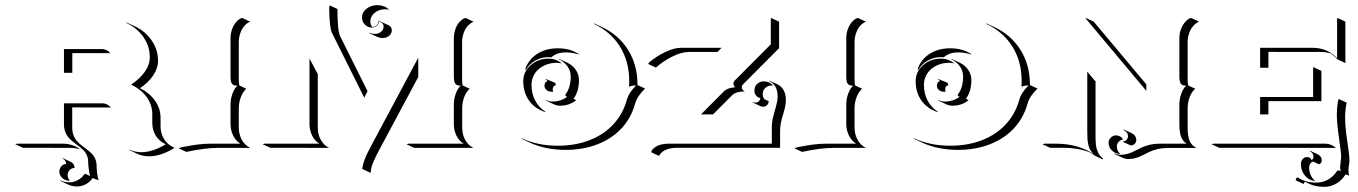

<svg xmlns="http://www.w3.org/2000/svg" viewBox="-20 -558 5255 743"><path d="M39.1 0 46.4 -2H223.1Q242.4 -2 259.8 3.8Q277.1 9.5 290 20L284.4 18.3Q269.3 14.2 253.2 14.2L69.1 13.9ZM209.7 105.5Q209.7 94.5 217.2 85.8Q224.6 77.1 236.3 76.2Q235.8 69.3 232.1 63.8Q228.3 58.3 222.2 55.7L223.6 54.2L253.9 68.4Q260.7 71.5 264.6 77.9Q268.6 84.2 268.6 92Q257.3 92 249.5 100.1Q241.7 108.2 241.7 119.6Q241.7 130.6 249 139.6L249.3 141.6Q232.9 141.6 221.3 131Q209.7 120.4 209.7 105.5ZM213.6 142.1 213.9 140.1Q229.2 147.5 248 147.5Q265.9 147.5 281.6 138.8Q297.4 130.1 307.6 115Q312.3 115 318.8 118.7Q325.4 122.3 328.6 123.3Q325.4 112.8 323.4 95.8Q321.3 78.9 321.3 69.3Q321.3 54.7 316.2 43Q311 31.2 302.7 23.1Q294.4 14.9 284.4 7.4Q274.4 0 264.4 -7.8Q254.4 -15.6 246.1 -24.8Q237.8 -33.9 232.7 -47.5Q227.5 -61 227.5 -78.1V-158.2H376Q395 -158.2 409.4 -141.8Q406.7 -142.1 404.1 -142.1L259.5 -142.3V-64Q259.5 -47.4 264.8 -33.9Q270 -20.5 278.3 -11.5Q286.6 -2.4 296.6 5.4Q306.6 13.2 316.7 20.6Q326.7 28.1 335 36.4Q343.3 44.7 348.5 56.6Q353.8 68.6 353.8 83.3Q353.8 94.7 355.8 112.3Q357.9 129.9 361.6 139.6Q347.7 135 338.9 130.9Q328.4 146 312.3 154.8Q296.1 163.6 277.6 163.6Q259.3 163.6 243.7 156.2ZM227.5 -276.4V-368.2H374Q383.8 -368.2 392.5 -363.8Q401.1 -359.4 407 -351.8L404.1 -352.3L259.8 -352.5V-276.4ZM468.5 -469.5 470 -470.9 500.2 -457Q541.7 -437.7 566.7 -401.7Q591.6 -365.7 591.6 -323Q591.6 -293.7 572.4 -265.4Q553.2 -237.1 521.5 -216.8Q557.9 -199.2 579.6 -168.7Q601.3 -138.2 601.3 -102.1V-68.8Q601.3 -42 614.3 -20.6Q627.2 0.7 649.9 11.5L656 13.9Q602.5 46.9 556.9 46.9Q532.2 46.9 511.7 37.4L481.4 23.2L481 20.8Q501.7 31 526.9 31Q570.6 31 621.6 0.2Q597.2 -10.3 583.3 -32.3Q569.3 -54.4 569.3 -83V-116.2Q569.3 -152.6 547.5 -182.5Q525.6 -212.4 487.3 -230.7Q519.3 -251.2 539.4 -278.9Q559.6 -306.6 559.6 -336.9Q559.6 -379.4 534.7 -414.9Q509.8 -450.4 468.5 -469.5Z M670.9 15.6 683.1 11.7Q687.3 11 702.9 8.1Q718.5 5.1 725.5 4Q732.4 2.9 745.5 1.2Q758.5 -0.5 770.4 -1.2Q782.2 -2 794.7 -2H910.2Q892.1 -13.2 882.1 -33.9Q872.1 -54.7 872.1 -78.1V-152.3Q872.1 -174.8 879.3 -194.8Q886.5 -214.8 898.4 -226.6Q891.1 -226.8 886.8 -227.9Q882.6 -229 878.8 -232.7Q875 -236.3 873.5 -243.9Q872.1 -251.5 872.1 -263.7V-410.2Q872.1 -433.8 882 -454.6Q891.8 -475.3 909.9 -486.3L918 -488.3L948 -474.1Q936.5 -469.2 927.7 -460.1Q918.9 -450.9 913.9 -439.9Q908.9 -429 906.5 -417.8Q904.1 -406.7 904.1 -396.2V-249.5Q904.1 -234.4 906.5 -227.1L933.3 -214.4Q920.7 -203.9 912.4 -183Q904.1 -162.1 904.1 -138.4V-64Q904.1 -53 906.5 -42.1Q908.9 -31.2 913.9 -20.4Q918.9 -9.5 927.7 -0.5Q936.5 8.5 948 14.2H825Q773.4 14.2 700.9 29.8Z M996.1 0 1003.9 -2H1215.6Q1197.8 -12.9 1187.7 -33.7Q1177.7 -54.4 1177.7 -78.1V-331.3L1210.4 -270.3L1209.7 -267.1V-64Q1209.7 -48.8 1214 -34.3Q1218.3 -19.8 1228.5 -6.2Q1238.8 7.3 1253.7 14.2L1026.1 13.9ZM1253.9 -528.8 1255.9 -537.1 1285.9 -523.2Q1285.9 -439 1296.4 -417.7L1401.1 -207.5L1402.6 -205.8Q1394.5 -189.5 1389.6 -179.9L1264.6 -430.9Q1254.4 -451.7 1253.9 -528.8ZM1380.9 -490.2Q1380.9 -510.5 1398.4 -524.3Q1416 -538.1 1440.4 -538.1Q1466.6 -538.1 1486.8 -520.5L1483.4 -521Q1477.1 -522.2 1470.5 -522.2Q1446.8 -522.2 1429.9 -508.4Q1413.1 -494.6 1413.1 -475.6Q1413.1 -463.6 1420.7 -453.4Q1430.9 -454.1 1437.9 -460.7Q1444.8 -467.3 1444.8 -476.3Q1449.7 -476.3 1454.1 -474.1L1484.1 -460.2Q1489.7 -457.5 1493 -452.5Q1496.3 -447.5 1496.3 -441.4Q1496.3 -428.7 1486.2 -419.8Q1476.1 -410.9 1461.4 -410.9Q1449.5 -410.9 1438.7 -415.8L1408.7 -429.9L1409.7 -431.6Q1420.2 -426.8 1431.4 -426.8Q1445.1 -426.8 1454.7 -435.2Q1464.4 -443.6 1464.4 -455.3Q1464.4 -462.6 1459.5 -468Q1454.6 -473.4 1446.8 -474.1Q1445.8 -464.6 1437.6 -458Q1429.4 -451.4 1418.5 -451.4Q1403.1 -451.4 1392 -462.8Q1380.9 -474.1 1380.9 -490.2ZM1381.8 95.7 1383.3 86.9Q1384.8 75.4 1391 59.6Q1397.2 43.7 1403.2 31.7Q1409.2 19.8 1420.2 -1L1598.6 -334.7V-259.5L1596.7 -256.6L1451.9 13.9Q1442.4 31.7 1437.5 41.5Q1432.6 51.3 1426.4 65.1Q1420.2 78.9 1417.5 89.6Q1414.8 100.3 1414.8 109.9H1411.9ZM1552.7 0 1560.5 -2H1774.2Q1756.1 -12.9 1746.2 -33.3Q1736.3 -53.7 1736.3 -77.1V-152.3Q1736.3 -174.8 1743.5 -194.9Q1750.7 -215.1 1762.7 -226.6Q1755.4 -226.8 1751.2 -227.9Q1747.1 -229 1743.3 -232.7Q1739.5 -236.3 1737.9 -243.9Q1736.3 -251.5 1736.3 -263.7V-410.2Q1736.3 -420.7 1738.4 -430.9Q1740.5 -441.2 1744.6 -451.5Q1748.8 -461.9 1756.5 -471.1Q1764.2 -480.2 1774.4 -486.3L1782.2 -488.3L1812.3 -474.1Q1800.8 -468.8 1792 -459.8Q1783.2 -450.9 1778.2 -440.1Q1773.2 -429.2 1770.8 -418.2Q1768.3 -407.2 1768.3 -396.2V-249.5Q1768.3 -234.4 1770.8 -227.1L1797.9 -214.4Q1784.9 -204.1 1776.7 -183.3Q1768.6 -162.6 1768.6 -138.7V-64.5Q1768.6 -49.3 1772.7 -34.5Q1776.9 -19.8 1787.1 -6.2Q1797.4 7.3 1812.3 14.2H1582.8Z M1998.3 -23.2Q2059.8 5.9 2138.7 5.9Q2206.5 5.9 2261.7 -15.6Q2316.9 -37.1 2353.6 -76.9Q2390.4 -116.7 2405.5 -170.7Q2410.2 -186.8 2418.7 -199.8Q2427.2 -212.9 2441.7 -227.5Q2424.6 -227.1 2414.3 -222.2Q2415 -230.5 2415 -244.1Q2415 -320.6 2378.9 -378.1Q2342.8 -435.5 2277.8 -465.8L2279.1 -467.3L2309.1 -453.4Q2374.3 -422.9 2410.6 -364.9Q2447 -306.9 2447 -230.2V-229L2476.3 -215.3Q2460.9 -200 2451.5 -186.3Q2442.1 -172.6 2437.5 -156Q2422.4 -101.6 2385.3 -61.5Q2348.1 -21.5 2292.5 0.2Q2236.8 22 2168.7 22Q2090.3 22 2028.6 -6.8L1998.5 -21ZM2004.9 -244.1Q2004.9 -280.3 2033.6 -305.7Q2062.3 -331.1 2102.5 -331.1Q2132.1 -331.1 2153.8 -312.7L2150.1 -313.2Q2141.6 -315.2 2132.6 -314.9Q2114.5 -314.9 2097.3 -309Q2080.1 -303 2066.7 -292.2Q2053.2 -281.5 2045 -265.3Q2036.9 -249 2036.9 -230Q2036.9 -196 2050.8 -169.3Q2064.7 -142.6 2090.1 -126.2L2091.8 -123.8Q2051.3 -136 2028.1 -167.7Q2004.9 -199.5 2004.9 -244.1ZM2012.2 -289.8Q2025.1 -327.6 2058.6 -349.4Q2092 -371.1 2138.7 -371.1Q2187.7 -371.1 2221.9 -347.4L2217.5 -347.9Q2195.1 -355 2168.7 -355.2Q2136 -355.2 2115.7 -338.1L2113.5 -336.4Q2108.2 -336.9 2102.5 -336.9Q2075.2 -336.9 2051.8 -323.6Q2028.3 -310.3 2015.6 -288.1Q2014.9 -288.3 2012.2 -289.8ZM2086.9 -226.6Q2086.9 -231.9 2089.7 -237.3Q2092.5 -242.7 2098.4 -243.9Q2097.2 -248.5 2091.6 -250.7L2092.5 -252.4L2125 -238.8Q2130.9 -236.1 2130.6 -229V-228Q2125.7 -228 2122.3 -223.5Q2118.9 -219 2118.9 -212.4Q2118.9 -208.7 2120.4 -205.3L2120.8 -203.4Q2117.7 -203.1 2114.3 -203.1Q2102.5 -203.1 2094.7 -210Q2086.9 -216.8 2086.9 -226.6ZM2091.8 -171.4Q2103.5 -165 2117.2 -165Q2150.1 -165 2174.6 -183.1Q2170.4 -184.8 2167 -190.2Q2178.2 -205.6 2183.3 -222.5Q2188.5 -239.5 2188.5 -262.7Q2188.5 -283.7 2176 -301.3Q2163.6 -318.8 2142.8 -328.4L2144 -329.8L2174.3 -315.9Q2195.3 -306.2 2207.9 -288.1Q2220.5 -270 2220.5 -248.5Q2220.5 -203.9 2199.5 -176L2209.5 -170.2Q2183.1 -148.9 2147.2 -148.9Q2134.8 -148.9 2123.5 -154.3L2093.5 -168.2Z M2488.3 -310.5 2491.5 -315.9Q2518.3 -339.1 2553.2 -356.1Q2588.1 -373 2615.2 -373H2772.2L2756.6 -356.9H2645.3Q2617.4 -356.9 2581.4 -339Q2545.4 -321 2518.3 -296.4ZM2500 31.2 2502 24.4Q2521.2 -2 2569.1 -2H2966.8V-66.4Q2966.8 -85.7 2972.4 -107.4Q2978 -129.2 2983.6 -149.2Q2989.3 -169.2 2989.3 -184.6Q2989.3 -208 2980.3 -223Q2971.4 -238 2956.3 -244.4L2958.5 -245.6L2988.5 -231.7Q3003.4 -224.6 3012.3 -209.2Q3021.2 -193.8 3021.2 -170.4Q3021.2 -157.7 3017.7 -142.2Q3014.2 -126.7 3010 -114Q3005.9 -101.3 3002.3 -84.4Q2998.8 -67.4 2998.8 -52.2V13.9H2599.4Q2575.4 13.9 2557.1 21.5Q2538.8 29.1 2530 45.4ZM2692.6 -115.2Q2704.6 -127.2 2781.2 -204.3Q2795.4 -218.5 2825.2 -220.2Q2818.6 -226.1 2818.4 -234.1Q2818.4 -241.5 2823.7 -246.8L2962.9 -386.5V-486.3L2964.8 -488.3L2994.9 -474.1V-371.6L2855.2 -231.4Q2850.6 -226.8 2850.6 -220.7Q2850.6 -216.1 2853.1 -211.8Q2855.7 -207.5 2860.6 -205.3L2862.3 -204.1Q2827.9 -204.1 2812.7 -189L2741.2 -117.2L2739.3 -115.2ZM2892.1 -161.6 2892.6 -163.3Q2897.7 -160.9 2903.6 -160.9Q2910.9 -160.9 2916.3 -165.8Q2921.6 -170.7 2922.4 -178.7Q2912.8 -179.7 2906.1 -187.9Q2899.4 -196 2899.4 -207Q2899.4 -223.1 2909.9 -233.2Q2920.4 -243.2 2936.5 -243.2Q2957.3 -243.2 2971.7 -227.1H2970.2Q2969.2 -227.1 2966.6 -227.1Q2951.9 -227.1 2941.8 -218Q2931.6 -209 2931.6 -192.9Q2931.6 -181.6 2938.5 -173.8L2954.6 -166.5Q2954.6 -157.7 2948.4 -151.4Q2942.1 -145 2933.6 -145Q2927.5 -145 2922.1 -147.5Z M3053.7 15.6 3065.9 11.7Q3070.1 11 3085.7 8.1Q3101.3 5.1 3108.3 4Q3115.2 2.9 3128.3 1.2Q3141.4 -0.5 3153.2 -1.2Q3165 -2 3177.5 -2H3293Q3274.9 -13.2 3264.9 -33.9Q3254.9 -54.7 3254.9 -78.1V-152.3Q3254.9 -174.8 3262.1 -194.8Q3269.3 -214.8 3281.2 -226.6Q3273.9 -226.8 3269.7 -227.9Q3265.4 -229 3261.6 -232.7Q3257.8 -236.3 3256.3 -243.9Q3254.9 -251.5 3254.9 -263.7V-410.2Q3254.9 -433.8 3264.8 -454.6Q3274.7 -475.3 3292.7 -486.3L3300.8 -488.3L3330.8 -474.1Q3319.3 -469.2 3310.5 -460.1Q3301.8 -450.9 3296.8 -439.9Q3291.7 -429 3289.3 -417.8Q3286.9 -406.7 3286.9 -396.2V-249.5Q3286.9 -234.4 3289.3 -227.1L3316.2 -214.4Q3303.5 -203.9 3295.2 -183Q3286.9 -162.1 3286.9 -138.4V-64Q3286.9 -53 3289.3 -42.1Q3291.7 -31.2 3296.8 -20.4Q3301.8 -9.5 3310.5 -0.5Q3319.3 8.5 3330.8 14.2H3207.8Q3156.2 14.2 3083.7 29.8Z M3516.8 -23.2Q3578.4 5.9 3657.2 5.9Q3725.1 5.9 3780.3 -15.6Q3835.4 -37.1 3872.2 -76.9Q3908.9 -116.7 3924.1 -170.7Q3928.7 -186.8 3937.3 -199.8Q3945.8 -212.9 3960.2 -227.5Q3943.1 -227.1 3932.9 -222.2Q3933.6 -230.5 3933.6 -244.1Q3933.6 -320.6 3897.5 -378.1Q3861.3 -435.5 3796.4 -465.8L3797.6 -467.3L3827.6 -453.4Q3892.8 -422.9 3929.2 -364.9Q3965.6 -306.9 3965.6 -230.2V-229L3994.9 -215.3Q3979.5 -200 3970.1 -186.3Q3960.7 -172.6 3956.1 -156Q3940.9 -101.6 3903.8 -61.5Q3866.7 -21.5 3811 0.2Q3755.4 22 3687.3 22Q3608.9 22 3547.1 -6.8L3517.1 -21ZM3523.4 -244.1Q3523.4 -280.3 3552.1 -305.7Q3580.8 -331.1 3621.1 -331.1Q3650.6 -331.1 3672.4 -312.7L3668.7 -313.2Q3660.2 -315.2 3651.1 -314.9Q3633.1 -314.9 3615.8 -309Q3598.6 -303 3585.2 -292.2Q3571.8 -281.5 3563.6 -265.3Q3555.4 -249 3555.4 -230Q3555.4 -196 3569.3 -169.3Q3583.3 -142.6 3608.6 -126.2L3610.4 -123.8Q3569.8 -136 3546.6 -167.7Q3523.4 -199.5 3523.4 -244.1ZM3530.8 -289.8Q3543.7 -327.6 3577.1 -349.4Q3610.6 -371.1 3657.2 -371.1Q3706.3 -371.1 3740.5 -347.4L3736.1 -347.9Q3713.6 -355 3687.3 -355.2Q3654.5 -355.2 3634.3 -338.1L3632.1 -336.4Q3626.7 -336.9 3621.1 -336.9Q3593.8 -336.9 3570.3 -323.6Q3546.9 -310.3 3534.2 -288.1Q3533.4 -288.3 3530.8 -289.8ZM3605.5 -226.6Q3605.5 -231.9 3608.3 -237.3Q3611.1 -242.7 3616.9 -243.9Q3615.7 -248.5 3610.1 -250.7L3611.1 -252.4L3643.6 -238.8Q3649.4 -236.1 3649.2 -229V-228Q3644.3 -228 3640.9 -223.5Q3637.5 -219 3637.5 -212.4Q3637.5 -208.7 3638.9 -205.3L3639.4 -203.4Q3636.2 -203.1 3632.8 -203.1Q3621.1 -203.1 3613.3 -210Q3605.5 -216.8 3605.5 -226.6ZM3610.4 -171.4Q3622.1 -165 3635.7 -165Q3668.7 -165 3693.1 -183.1Q3689 -184.8 3685.5 -190.2Q3696.8 -205.6 3701.9 -222.5Q3707 -239.5 3707 -262.7Q3707 -283.7 3694.6 -301.3Q3682.1 -318.8 3661.4 -328.4L3662.6 -329.8L3692.9 -315.9Q3713.9 -306.2 3726.4 -288.1Q3739 -270 3739 -248.5Q3739 -203.9 3718 -176L3728 -170.2Q3701.7 -148.9 3665.8 -148.9Q3653.3 -148.9 3642.1 -154.3L3612.1 -168.2Z M4013.7 0 4021.5 -2H4065.9Q4151.6 -2 4212.4 38.8Q4204.1 31.2 4198.9 22.2Q4193.6 13.2 4191.3 1.3Q4189 -10.5 4188.2 -21.2Q4187.5 -32 4187.5 -48.8V-280.8L4220.5 -241.5L4219.5 -239.5V-34.9Q4219.5 -23.4 4219.7 -16Q4220 -8.5 4220.9 1.1Q4221.9 10.7 4223.9 17.6Q4225.8 24.4 4229 31.7Q4232.2 39.1 4237.3 45Q4242.4 51 4249.3 56.2L4247.3 58.8L4217.8 44.9Q4207.5 37.4 4196 31.2Q4150.9 13.9 4095.9 13.9H4043.7ZM4181.6 -486.3 4182.6 -488.3 4212.6 -474.1 4414.1 -233.9 4416 -231.4V-206.5ZM4270 -5.1Q4270 -17.1 4278.6 -25.6Q4287.1 -34.2 4298.8 -34.2Q4306.9 -34.2 4314.8 -29.8Q4322.8 -25.4 4325.9 -17.6H4323.7Q4314.2 -15.6 4308.1 -8.2Q4302 -0.7 4302 8.8Q4302 24.2 4313.2 35.9L4314.5 38.1Q4295.9 37.1 4283 24.5Q4270 12 4270 -5.1ZM4292 37.4 4293 35.6Q4304.4 41 4317.4 41Q4331.8 41 4345.7 36.6Q4359.6 32.2 4371.8 25.9Q4384 19.5 4397.2 13.2Q4410.4 6.8 4428.7 2.4Q4447 -2 4467.8 -2Q4561.8 -2 4572 -2Q4564.7 -6.6 4559.3 -13.5Q4554 -20.5 4551 -27.6Q4548.1 -34.7 4546.5 -44.1Q4544.9 -53.5 4544.4 -60.9Q4543.9 -68.4 4543.9 -78.1V-152.3Q4543.9 -174.8 4551.1 -194.9Q4558.3 -215.1 4570.3 -226.6Q4563 -226.8 4558.7 -227.9Q4554.4 -229 4550.8 -232.7Q4547.1 -236.3 4545.5 -243.9Q4543.9 -251.5 4543.9 -263.7V-410.2Q4543.9 -433.6 4554 -454.3Q4564 -475.1 4582 -486.3L4589.8 -488.3L4619.9 -474.4Q4608.4 -469 4599.6 -459.8Q4590.8 -450.7 4585.8 -439.9Q4580.8 -429.2 4578.4 -418.1Q4575.9 -407 4575.9 -396V-249.8Q4575.9 -234.6 4578.4 -227.1L4605.5 -214.6Q4592.5 -204.3 4584.2 -183.2Q4575.9 -162.1 4575.9 -138.2V-64Q4575.9 -29.5 4584.1 -11.6Q4592.3 6.3 4610.4 14.6H4498Q4477.5 14.6 4459.4 19Q4441.2 23.4 4427.9 29.8Q4414.6 36.1 4402.3 42.5Q4390.1 48.8 4376.1 53.2Q4362.1 57.6 4347.7 57.6Q4335.2 57.6 4322 51.5ZM4325.7 -9 4327.6 -11.2Q4335.7 -12.2 4340.5 -17.9Q4345.2 -23.7 4345.2 -30Q4345.2 -38.3 4340.2 -45.2Q4335.2 -52 4326.9 -55.7L4328.6 -56.9L4358.9 -43Q4367.2 -39.1 4372.2 -31.9Q4377.2 -24.7 4377.2 -16.1Q4377.2 -7.6 4371 -1.3Q4364.7 4.9 4355.7 4.9Z M4668 0 4675.8 -2H5107.4Q5119.9 -2 5131.1 2.7Q5142.3 7.3 5150.4 15.6L5146.7 14.6Q5142.3 13.9 5137.5 14.2L4698 13.9ZM4856.4 -115.2V-182.6H5061.5V-295.9L5063.5 -297.9L5093.5 -283.7V-166.5L4888.4 -166.7V-115.2ZM4856.4 -295.9V-373H5058.6Q5087.4 -373 5110.6 -363.4Q5133.8 -353.8 5154.3 -333V-486.3L5156.2 -488.3L5186.3 -474.4V-314L5156.2 -328.1Q5142.8 -342.5 5128.9 -351.6Q5110.8 -356.9 5088.6 -356.9L4888.4 -357.2V-295.9ZM4994.1 135.5Q4995.8 131.3 5001.2 127.9Q5030.3 148.7 5074.2 148.7Q5098.9 148.7 5119.9 136.6Q5140.9 124.5 5154.3 103.5Q5154.8 102.5 5155.8 102.1Q5156.7 101.6 5157.5 101.6H5158.2Q5162.1 101.6 5168 104.5Q5166 94.7 5166 87.9Q5166 83 5168 67.4Q5169.9 55.7 5169.9 48.1Q5169.9 31.5 5161.6 -24.4Q5153.3 -80.3 5153.3 -115.2Q5153.3 -142.3 5157.7 -167.5L5161.1 -174.8L5191.2 -160.9Q5185.3 -132.6 5185.3 -101.1Q5185.3 -74 5189.5 -41.6Q5193.6 -9.3 5197.8 18.4Q5201.9 46.1 5201.9 62Q5201.9 72 5200.1 82Q5198.2 92 5198.2 101.6Q5198.2 112.5 5200.9 122.1Q5199.2 120.8 5197 120.1Q5191.7 117.7 5188.7 117.4Q5186.5 117.4 5185.8 118.7Q5172.4 139.9 5151 152.5Q5129.6 165 5104.5 165Q5071.8 165 5047.1 153.6L5029.8 145.5Q5025.4 148.9 5025.4 154.3L4995.4 140.4ZM5014.2 77.1Q5014.2 65.7 5021 57.7Q5027.8 49.8 5037.6 49.8Q5043 49.8 5048.3 52.6Q5053.7 55.4 5054.9 61.3Q5058.3 60.3 5060.7 56.6Q5063 53 5063 47.9Q5063 40.8 5058.7 35Q5054.4 29.3 5047.4 26.4L5049.6 25.4L5079.8 39.3Q5086.7 42.5 5090.8 48.6Q5095 54.7 5095 61.8Q5095 68.4 5091.6 73Q5088.1 77.6 5083.3 77.6L5060.8 67.1Q5054.2 69.6 5050.2 76Q5046.1 82.5 5046.1 91.3Q5046.1 106 5051.9 118.8Q5057.6 131.6 5067.4 140.4L5069.3 142.6Q5045.9 140.6 5030 121.7Q5014.2 102.8 5014.2 77.1Z"/></svg>

Font: AgreloyOut1
Style: Medium
Weight: 400
Designer: gluk
Foundry: gluk
Version: Version 0.27